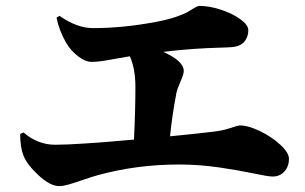

<svg xmlns="http://www.w3.org/2000/svg" viewBox="-20 -694 1040 655"><path d="M172.9 -633.8 183.1 -640.1Q242.2 -598.1 297.9 -598.1Q399.4 -598.1 511.2 -619.1Q551.3 -626.5 581.1 -636.7Q610.8 -647 623 -654.8Q635.3 -662.6 645 -668.2Q654.8 -673.8 661.1 -673.8Q693.8 -673.8 732.9 -661.1Q772 -648.4 799.6 -628.7Q827.1 -608.9 827.1 -590.8Q827.1 -567.4 813 -551.3Q798.8 -535.2 770 -533.2Q759.8 -532.2 724.1 -531.2Q688.5 -530.3 640.9 -527.1Q593.3 -523.9 537.1 -517.1Q606.9 -485.4 606.9 -452.1Q606.9 -440.9 595.7 -415.5Q584.5 -390.1 582 -377.9Q566.9 -298.8 560.1 -229Q654.8 -238.3 702.1 -244.1Q738.8 -248 765.4 -257.1Q792 -266.1 797.9 -266.1Q826.7 -266.1 866.7 -246.8Q906.7 -227.5 936.3 -200.2Q965.8 -172.9 965.8 -151.9Q965.8 -126.5 950.4 -109.1Q935.1 -91.8 910.2 -91.8Q894 -91.8 846.4 -102.1Q798.8 -112.3 729.2 -122.6Q659.7 -132.8 590.8 -132.8Q445.8 -132.8 313 -96.2Q293.5 -90.8 263.9 -80.6Q234.4 -70.3 214.8 -64.7Q195.3 -59.1 182.1 -59.1Q151.4 -59.1 111.8 -95.7Q72.3 -132.3 60.1 -163.1Q48.8 -191.9 48.8 -236.8L60.1 -242.2Q108.9 -200.2 168 -200.2Q241.2 -200.2 437 -217.8Q441.9 -313 441.9 -397.9Q441.9 -460 422.9 -502Q404.3 -499 372.3 -493.2Q340.3 -487.3 323.7 -485.1Q307.1 -482.9 293 -482.9Q271 -482.9 245.8 -502.4Q220.7 -522 205.1 -548.8Q181.2 -590.8 172.9 -633.8Z"/></svg>

Font: Noto Serif JP Black
Style: Regular
Weight: 900
Designer: Ryoko NISHIZUKA  (kana & ideographs); Frank Grießhammer (Latin, Greek & Cyrillic); Wenlong ZHANG  (bopomofo); Sandoll Co
Foundry: Adobe Systems Incorporated
Version: Version 1.001;PS 1.001;hotconv 16.6.54;makeotf.lib2.5.65590